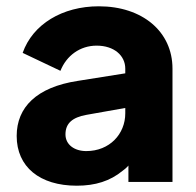

<svg xmlns="http://www.w3.org/2000/svg" viewBox="-20 -578 623 610"><path d="M224 12C283 12 330 -3 369 -35C376 -40 382 -45 388 -52V0H528V-360C528 -478 432 -558 294 -558C178 -558 84 -501 52 -410L172 -353C191 -401 234 -433 287 -433C343 -433 378 -401 378 -360V-345L227 -321C96 -301 33 -237 33 -146C33 -48 106 12 224 12ZM378 -235V-218C378 -152 328 -98 254 -98C217 -98 188 -118 188 -151C188 -187 211 -205 254 -213Z"/></svg>

Font: Plus Jakarta Sans ExtraBold
Style: Regular
Weight: 800
Designer: Gumpita Rahayu
Foundry: Tokotype
Version: Version 2.071;gftools[0.9.30]